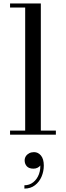

<svg xmlns="http://www.w3.org/2000/svg" viewBox="-20 -770 376 1098"><path d="M213.5 -750V-23H299.5V0H37.5V-23H124V-727H37.5V-750ZM119.5 308.5V289.5Q148.5 289.5 170.2 272.2Q192 255 202.8 225.8Q213.5 196.5 209.5 162H215.5Q216.5 168 211 175.8Q205.5 183.5 195.2 189Q185 194.5 171.5 194.5Q145.5 194.5 133.2 180.8Q121 167 121 147.5Q121 134 128 123.2Q135 112.5 147.2 106.2Q159.5 100 174.5 100Q198 100 214.2 119.5Q230.5 139 230.5 177Q230.5 209.5 217.8 239.8Q205 270 180.2 289.2Q155.5 308.5 119.5 308.5Z"/></svg>

Font: BodoniModa 10 Custom
Style: Regular
Weight: 400
Designer: Owen Earl
Foundry: indestructible type
Version: Version 2.005